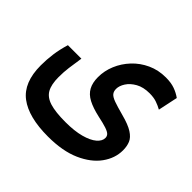

<svg xmlns="http://www.w3.org/2000/svg" viewBox="-144 -549 875 875"><g transform="rotate(45 293.0 -111.5)"><path d="M269 173.8Q144 173.8 80.3 125.7Q16.6 77.6 16.6 -32.7Q16.6 -70.3 21.7 -107.7Q26.9 -145 39.1 -185.1H126Q119.6 -143.6 115.7 -114.5Q111.8 -85.4 111.8 -52.2Q111.8 -4.9 126.7 21.7Q141.6 48.3 178.2 59.6Q214.8 70.8 278.8 70.8Q336.9 70.8 377.2 59.8Q417.5 48.8 438.2 31Q459 13.2 459 -6.8Q459 -18.1 451.7 -25.6Q444.3 -33.2 424.8 -39.8Q405.3 -46.4 368.2 -54.2Q322.3 -64.5 293.7 -79.6Q265.1 -94.7 252 -118.9Q238.8 -143.1 238.8 -179.2Q238.8 -219.7 254.9 -258.3Q271 -296.9 300.5 -328.4Q330.1 -359.9 370.4 -378.4Q410.6 -397 459 -397Q492.7 -397 516.6 -388.4Q540.5 -379.9 560.1 -365.7L540 -270.5Q522.5 -280.3 503.2 -286.9Q483.9 -293.5 457.5 -293.5Q417.5 -293.5 390.1 -278.1Q362.8 -262.7 348.9 -241Q335 -219.2 335 -199.7Q335 -183.1 343.5 -173.1Q352.1 -163.1 374.5 -155Q397 -147 439 -135.7Q488.8 -122.6 513.9 -106.4Q539.1 -90.3 547.4 -70.1Q555.7 -49.8 555.7 -23.9Q555.7 26.9 523.2 72Q490.7 117.2 427 145.5Q363.3 173.8 269 173.8Z"/></g></svg>

Font: Cascadia Code
Style: Regular
Weight: 400
Designer: Aaron Bell
Foundry: Saja Typeworks
Version: Version 2404.023